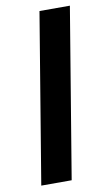

<svg xmlns="http://www.w3.org/2000/svg" viewBox="-84 -770 445 811"><g transform="rotate(-10 138.0 -364.0)"><path d="M276.4 -727.5 155.8 0H25.4L146 -727.5Z"/></g></svg>

Font: Inter 18pt SemiBold
Style: Italic
Weight: 600
Italic angle: -9.3988°
Designer: Rasmus Andersson
Foundry: rsms
Version: Version 4.001;git-66647c0bb